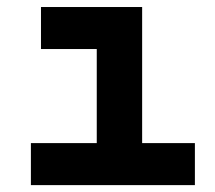

<svg xmlns="http://www.w3.org/2000/svg" viewBox="-20 -538 626 558"><path d="M69.8 0V-122.1H261.2V-395.5H99.1V-517.6H393.1V-122.1H546.4V0Z"/></svg>

Font: Cascadia Code PL
Style: Bold
Weight: 700
Monospace: yes
Designer: Aaron Bell
Foundry: Saja Typeworks
Version: Version 2404.023; ttfautohint (v1.8.4)